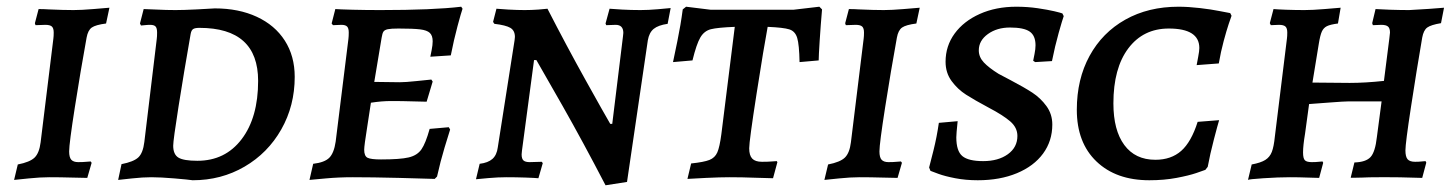

<svg xmlns="http://www.w3.org/2000/svg" viewBox="-20 -528 4328 572"><path d="M186 -77Q186 -59 192.5 -52Q199 -45 213 -45Q227 -45 237 -46Q247 -47 250 -47L253 -43L240 2Q228 2 194 1Q160 0 127 0Q100 0 66 3.5Q32 7 22 8L33 -38Q69 -45 83 -58.5Q97 -72 101 -104L139 -413Q140 -420 140 -431Q140 -444 134.5 -449Q129 -454 115 -454L86 -453Q84 -457 84 -459L95 -501Q111 -501 125 -500Q169 -498 199 -498Q222 -498 258 -501Q294 -504 306 -505L296 -458Q265 -454 253.5 -446Q242 -438 238 -416Q220 -317 203 -208.5Q186 -100 186 -77Z M431 0Q405 0 373.5 3.5Q342 7 332 8L342 -39Q378 -46 392 -59Q406 -72 410 -105L447 -412Q448 -419 448 -431Q448 -444 443.5 -449Q439 -454 427 -454Q419 -454 411 -453Q403 -452 400 -452L397 -458L408 -501Q418 -501 446.5 -499.5Q475 -498 503 -498Q526 -498 566.5 -500Q607 -502 620 -503Q691 -503 745 -478Q799 -453 828.5 -407Q858 -361 858 -299Q858 -213 818 -142.5Q778 -72 708.5 -31.5Q639 9 554 9Q541 7 499.5 3.5Q458 0 431 0ZM548 -427Q528 -313 512 -211.5Q496 -110 496 -94Q496 -68 511.5 -58.5Q527 -49 568 -49Q651 -49 700 -113.5Q749 -178 749 -287Q749 -445 574 -445Q561 -445 555.5 -441.5Q550 -438 548 -427Z M1115 -53Q1172 -53 1197.5 -59Q1223 -65 1235.5 -83Q1248 -101 1260 -144L1317 -149L1321 -142Q1317 -130 1304.5 -88.5Q1292 -47 1282 -2L1275 5Q1250 4 1169 2Q1088 0 1031 0Q989 0 951 3.5Q913 7 902 8L913 -40Q947 -44 961 -58Q975 -72 980 -106L1018 -412Q1019 -420 1019 -431Q1019 -444 1014 -449Q1009 -454 997 -454L972 -453L968 -458L979 -501Q992 -500 1030.5 -499Q1069 -498 1113 -498Q1271 -498 1354 -508L1358 -502Q1354 -491 1343 -450Q1332 -409 1323 -363L1262 -359Q1263 -364 1266 -379Q1269 -394 1269 -405Q1269 -422 1260.5 -430Q1252 -438 1231.5 -440.5Q1211 -443 1167 -443Q1145 -443 1135.5 -441Q1126 -439 1122.5 -434Q1119 -429 1117 -416L1095 -284L1171 -283Q1188 -283 1221 -286.5Q1254 -290 1265 -291L1269 -285L1251 -225Q1240 -225 1209.5 -226Q1179 -227 1146 -227Q1117 -227 1085 -222L1074 -150Q1065 -94 1065 -82Q1065 -63 1075 -58Q1085 -53 1115 -53Z M1836 -420 1837 -430Q1837 -454 1814 -454L1786 -453L1784 -458L1796 -502Q1806 -501 1833 -499.5Q1860 -498 1888 -498Q1911 -498 1940 -500.5Q1969 -503 1978 -504L1969 -457Q1941 -453 1927.5 -442Q1914 -431 1910 -408L1848 14L1784 24Q1717 -105 1656 -212.5Q1595 -320 1578 -349H1571L1535 -79L1534 -68Q1534 -55 1539.5 -50Q1545 -45 1558 -45L1594 -46L1597 -42L1584 3Q1574 2 1546 1Q1518 0 1489 0Q1464 0 1435.5 2.5Q1407 5 1398 6L1409 -40Q1434 -43 1447 -54.5Q1460 -66 1463 -89L1513 -408L1514 -418Q1514 -437 1500.5 -445Q1487 -453 1453 -457Q1451 -459 1449 -463L1459 -502Q1467 -501 1494.5 -499.5Q1522 -498 1543 -498Q1563 -498 1584 -499.5Q1605 -501 1611 -502Q1668 -391 1724.5 -289.5Q1781 -188 1798 -159H1804Z M2043 -348 1985 -343Q1988 -357 1998 -405.5Q2008 -454 2014 -500L2024 -508L2097 -499H2344L2421 -508L2429 -500Q2425 -454 2422 -407.5Q2419 -361 2419 -348L2362 -343Q2361 -395 2355 -415Q2349 -435 2331.5 -440.5Q2314 -446 2267 -448Q2256 -390 2234 -249Q2212 -108 2212 -86Q2212 -65 2221 -55.5Q2230 -46 2250 -46Q2268 -46 2279.5 -47Q2291 -48 2294 -48L2296 -45L2283 3Q2268 3 2229.5 1.5Q2191 0 2153 0Q2126 0 2083.5 2Q2041 4 2028 5L2039 -41Q2077 -45 2093.5 -51.5Q2110 -58 2117 -74Q2124 -90 2129 -128L2169 -448Q2118 -446 2098 -441Q2078 -436 2066.5 -416.5Q2055 -397 2043 -348Z M2600 -77Q2600 -59 2606.5 -52Q2613 -45 2627 -45Q2641 -45 2651 -46Q2661 -47 2664 -47L2667 -43L2654 2Q2642 2 2608 1Q2574 0 2541 0Q2514 0 2480 3.5Q2446 7 2436 8L2447 -38Q2483 -45 2497 -58.5Q2511 -72 2515 -104L2553 -413Q2554 -420 2554 -431Q2554 -444 2548.5 -449Q2543 -454 2529 -454L2500 -453Q2498 -457 2498 -459L2509 -501Q2525 -501 2539 -500Q2583 -498 2613 -498Q2636 -498 2672 -501Q2708 -504 2720 -505L2710 -458Q2679 -454 2667.5 -446Q2656 -438 2652 -416Q2634 -317 2617 -208.5Q2600 -100 2600 -77Z M2752 -19 2748 -29Q2751 -40 2761 -80Q2771 -120 2777 -162L2833 -167Q2829 -129 2829 -119Q2829 -78 2847 -63Q2865 -48 2909 -48Q2954 -48 2982.5 -68.5Q3011 -89 3011 -123Q3011 -148 2989.5 -166.5Q2968 -185 2926 -207Q2883 -230 2858 -246Q2833 -262 2815 -286.5Q2797 -311 2797 -344Q2797 -391 2824 -428Q2851 -465 2899 -486.5Q2947 -508 3008 -508Q3041 -508 3071.5 -503.5Q3102 -499 3121 -494.5Q3140 -490 3145 -488L3149 -480Q3145 -469 3134 -430Q3123 -391 3114 -346L3064 -343L3058 -347Q3059 -352 3062 -367Q3065 -382 3065 -393Q3065 -422 3047.5 -434Q3030 -446 2989 -446Q2950 -446 2923 -426.5Q2896 -407 2896 -378Q2896 -358 2911 -342Q2926 -326 2955 -308Q2983 -293 2991 -289Q3031 -268 3055.5 -252Q3080 -236 3097.5 -212Q3115 -188 3115 -157Q3115 -108 3087.5 -70.5Q3060 -33 3009.5 -12Q2959 9 2893 9Q2857 9 2826 3Q2795 -3 2776 -10Q2757 -17 2752 -19Z M3188 -201Q3188 -292 3226 -361.5Q3264 -431 3332.5 -469.5Q3401 -508 3491 -508Q3520 -508 3554.5 -504Q3589 -500 3613.5 -495Q3638 -490 3645 -489L3649 -481Q3647 -476 3640.5 -456.5Q3634 -437 3625.5 -405.5Q3617 -374 3611 -339L3545 -334Q3546 -340 3549.5 -358Q3553 -376 3553 -385Q3553 -443 3462 -443Q3386 -443 3341.5 -384Q3297 -325 3297 -220Q3297 -140 3329.5 -96Q3362 -52 3422 -52Q3469 -52 3499 -78.5Q3529 -105 3548 -165L3612 -170Q3608 -157 3596.5 -113Q3585 -69 3578 -31L3571 -22Q3566 -20 3544 -12.5Q3522 -5 3485 2Q3448 9 3404 9Q3305 9 3246.5 -47Q3188 -103 3188 -201Z M4167 -80Q4167 -61 4173.5 -53.5Q4180 -46 4196 -46Q4207 -46 4215.5 -47Q4224 -48 4227 -48Q4227 -47 4228 -46Q4229 -45 4229 -43L4217 2Q4207 2 4179.5 1Q4152 0 4119 0H4089Q4055 0 4039 1Q4028 1 4016 1.5Q4004 2 4004 1L4015 -44Q4049 -45 4063 -60Q4077 -75 4082 -120L4096 -226H3999Q3985 -226 3940 -222.5Q3895 -219 3880 -218L3868 -130Q3862 -94 3862 -74Q3862 -56 3867.5 -50.5Q3873 -45 3888 -45Q3900 -45 3908.5 -46Q3917 -47 3920 -47L3922 -43L3910 2Q3901 2 3875 1Q3849 0 3823 0Q3789 0 3744 3Q3699 6 3698 8L3709 -38Q3736 -43 3749.5 -51.5Q3763 -60 3769 -75.5Q3775 -91 3778 -121L3814 -413Q3815 -420 3815 -431Q3815 -444 3809.5 -449Q3804 -454 3790 -454L3766 -453L3763 -459L3774 -501Q3784 -500 3811.5 -499Q3839 -498 3866 -498Q3890 -498 3926 -501Q3962 -504 3974 -505L3966 -458Q3943 -455 3933 -450Q3923 -445 3918 -434Q3913 -423 3909 -398L3890 -282L4001 -281Q4047 -281 4103 -287L4119 -413Q4121 -427 4121 -431Q4121 -444 4115 -449Q4109 -454 4095 -454L4070 -453L4068 -459L4078 -501Q4091 -500 4121.5 -499Q4152 -498 4178 -498Q4202 -499 4236.5 -501.5Q4271 -504 4282 -505L4273 -459Q4243 -454 4232 -446Q4221 -438 4217 -416Q4200 -317 4183.5 -209Q4167 -101 4167 -80Z"/></svg>

Font: Alegreya SC Medium
Style: Italic
Weight: 500
Italic angle: -7°
Designer: Juan Pablo del Peral
Foundry: Huerta Tipografica
Version: Version 2.007; ttfautohint (v1.6)